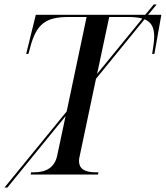

<svg xmlns="http://www.w3.org/2000/svg" viewBox="-39 -780 741 858"><path d="M-19 58H-6L254 -261L216 -82C205 -34 170 -10 113 -10H100L98 0H399L401 -10H388C338 -10 314 -27 314 -61C314 -67 315 -74 317 -82L390 -428L607 -694C637 -681 650 -658 650 -617C650 -601 648 -581 641 -539H651L682 -714H623L661 -760H648L610 -714H121L78 -539H88L97 -572C124 -672 165 -704 266 -704H348L259 -282ZM449 -704H533C559 -704 580 -702 597 -697L395 -450Z"/></svg>

Font: Noto Serif Display
Style: Italic
Weight: 400
Italic angle: -12°
Designer: Monotype Design Team
Foundry: Monotype Imaging Inc.
Version: Version 2.009